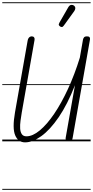

<svg xmlns="http://www.w3.org/2000/svg" viewBox="-25 -1250 822 1698"><path d="M197 9Q136 9 109.5 -52.8Q83 -114.5 107.5 -255.5L219.5 -891Q221.5 -902 226.2 -910.5Q231 -919 238.8 -923.8Q246.5 -928.5 256.5 -928.5Q270.5 -928 276.8 -919.2Q283 -910.5 280.5 -896.5L167.5 -255Q161.5 -219.5 156.5 -182.5Q151.5 -145.5 153.2 -114.2Q155 -83 167.8 -63.8Q180.5 -44.5 209 -44.5Q264 -44.5 327 -96.8Q390 -149 454 -243.2Q518 -337.5 576.5 -464.2Q635 -591 681 -740L709 -900Q711.5 -912 718.8 -920.2Q726 -928.5 743 -928.5Q761.5 -928.5 767.2 -921Q773 -913.5 770.5 -899L617 -28Q615 -13.5 605.8 -6.8Q596.5 0 585 0Q571 0 562 -7.8Q553 -15.5 556 -32.5L638 -496.5Q571 -325.5 494 -213.2Q417 -101 340.2 -46Q263.5 9 197 9ZM197 9Q136 9 109.5 -52.8Q83 -114.5 107.5 -255.5L219.5 -891Q221.5 -902 226.2 -910.5Q231 -919 238.8 -923.8Q246.5 -928.5 256.5 -928.5Q270.5 -928 276.8 -919.2Q283 -910.5 280.5 -896.5L167.5 -255Q161.5 -219.5 156.5 -182.5Q151.5 -145.5 153.2 -114.2Q155 -83 167.8 -63.8Q180.5 -44.5 209 -44.5Q264 -44.5 327 -96.8Q390 -149 454 -243.2Q518 -337.5 576.5 -464.2Q635 -591 681 -740L709 -900Q711.5 -912 718.8 -920.2Q726 -928.5 743 -928.5Q761.5 -928.5 767.2 -921Q773 -913.5 770.5 -899L617 -28Q615 -13.5 605.8 -6.8Q596.5 0 585 0Q571 0 562 -7.8Q553 -15.5 556 -32.5L638 -496.5Q571 -325.5 494 -213.2Q417 -101 340.2 -46Q263.5 9 197 9ZM508 -1015Q500 -1020 496 -1027.5Q492 -1035 501 -1050.5L578 -1184.5Q590.5 -1206 605.8 -1206.8Q621 -1207.5 630 -1200Q641.5 -1189.5 641 -1176.8Q640.5 -1164 632 -1152L539.5 -1024Q530.5 -1011.5 522.8 -1011.2Q515 -1011 508 -1015ZM-5 420.5H776.5V428.5H-5ZM-5 -16H776.5V0H-5ZM-5 -505.5H776.5V-497.5H-5ZM-5 -1230H776.5V-1222H-5Z"/></svg>

Font: Edu VIC WA NT Pre Guide
Style: Regular
Weight: 400
Designer: Tina and Corey Anderson, Eben Sorkin, Mirko Velimirovic
Foundry: Google for Education
Version: Version 1.000